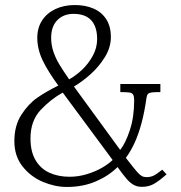

<svg xmlns="http://www.w3.org/2000/svg" viewBox="-20 -733 718 762"><path d="M427 -98 229 -365.5Q181 -339 141 -296.2Q101 -253.5 101 -183.5Q101 -131.5 121 -97.5Q141 -63.5 176 -47.5Q211 -31.5 256 -31.5Q291 -31.5 324.8 -41.8Q358.5 -52 384.8 -67.2Q411 -82.5 427 -98ZM365.5 -578Q365.5 -627 342 -652.5Q318.5 -678 272 -678Q232 -678 207.5 -653Q183 -628 183 -583Q183 -554 192 -527.8Q201 -501.5 215.2 -477.8Q229.5 -454 254.5 -418Q280.5 -432.5 305.8 -456.2Q331 -480 348.2 -511.5Q365.5 -543 365.5 -578ZM542.5 8.5Q524 8.5 509.8 0.2Q495.5 -8 482.2 -23.5Q469 -39 446.5 -70Q411.5 -35 360.2 -13Q309 9 245.5 9Q198.5 9 150.2 -11.2Q102 -31.5 69.5 -72.5Q37 -113.5 37 -173Q37 -234 64.5 -277Q92 -320 127.5 -344.8Q163 -369.5 211.5 -393.5Q172.5 -446 150.2 -491.5Q128 -537 128 -583Q128 -622.5 147 -651.8Q166 -681 199.8 -697Q233.5 -713 277 -713Q319 -713 351.2 -699Q383.5 -685 401.8 -656.5Q420 -628 420 -586Q420 -545 396.5 -506.8Q373 -468.5 339.8 -438.8Q306.5 -409 273.5 -389.5L457 -138Q478.5 -165 495.5 -217Q512.5 -269 512.5 -335Q512.5 -350.5 508.5 -357.2Q504.5 -364 493.8 -365.8Q483 -367.5 457.5 -367.5V-399.5H616.5V-367.5Q592.5 -367.5 582.5 -366.2Q572.5 -365 567.8 -360.5Q563 -356 561.5 -345.5Q553.5 -288 541.5 -243.8Q529.5 -199.5 514.2 -166.2Q499 -133 479.5 -106.5L494 -88Q515 -61 525 -49.8Q535 -38.5 543 -34.2Q551 -30 561.5 -30Q577.5 -30 589.8 -36Q602 -42 624 -59.5L641 -41Q609 -13 589 -2.2Q569 8.5 542.5 8.5Z"/></svg>

Font: Didactic
Style: Regular
Weight: 400
Designer: Tyler Finck
Foundry: Etcetera Type Co
Version: Version 3.007;FEAKit 1.0